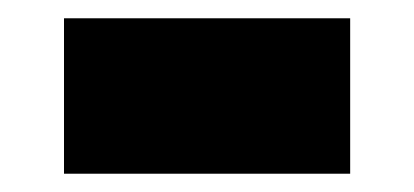

<svg xmlns="http://www.w3.org/2000/svg" viewBox="-20 -381 453 210"><path d="M363 -191V-361H50V-191Z"/></svg>

Font: Raleway Black
Style: Regular
Weight: 900
Designer: Matt McInerney, Pablo Impallari, Rodrigo Fuenzalida
Foundry: Matt McInerney, Pablo Impallari, Rodrigo Fuenzalida
Version: Version 3.000g; ttfautohint (v1.5) -l 8 -r 28 -G 28 -x 14 -D